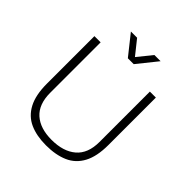

<svg xmlns="http://www.w3.org/2000/svg" viewBox="-231 -1029 1202 1202"><g transform="rotate(45 370.0 -428.0)"><path d="M367 12Q283 12 223 -15Q163 -42 130.5 -103.5Q98 -165 98 -266V-686H153V-240Q153 -138 209.5 -87.5Q266 -37 367 -37Q471 -37 530 -87.5Q589 -138 589 -240V-686H642V-266Q642 -165 609 -103.5Q576 -42 514.5 -15Q453 12 367 12ZM239 -868H294L385 -754H355L447 -868H502L396 -736H344Z"/></g></svg>

Font: Archivo Thin
Style: Regular
Weight: 250
Designer: Hector Gatti
Foundry: Omnibus-Type
Version: Version 2.001